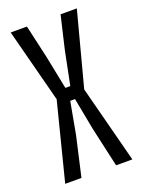

<svg xmlns="http://www.w3.org/2000/svg" viewBox="-119 -658 533 716"><g transform="rotate(-20 147.0 -300.0)"><path d="M13.5 0 91.5 -307.5 15.5 -600H80L109.5 -470L136.5 -336H156L183 -470L213.5 -600H278L200.5 -306.5L280 0H215.5L180 -158.5L156 -284.5H137L114 -158.5L78 0Z"/></g></svg>

Font: Big Shoulders Display Thin
Style: Regular
Weight: 400
Version: Version 2.002